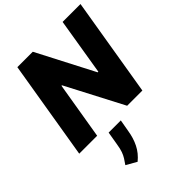

<svg xmlns="http://www.w3.org/2000/svg" viewBox="-291 -866 1331 1331"><g transform="rotate(-45 374.5 -200.5)"><path d="M749.3 -727.3 628.6 0H479.4L260.3 -419.7H255.3L185.4 0H9.6L130.3 -727.3H281.6L498.9 -308.2H505L573.9 -727.3ZM376.4 40.8 361.2 127.1Q351.6 189.3 326.7 239Q301.8 288.7 256 326L179.3 282.3Q194.2 261 205.8 243.1Q217.3 225.1 226 201.2Q234.7 177.2 240.8 137.4L257.1 40.8Z"/></g></svg>

Font: Inter UI Extra Bold
Style: Italic
Weight: 800
Italic angle: 9.39999°
Designer: Rasmus Andersson
Foundry: rsms
Version: 3.2;8d6f07862